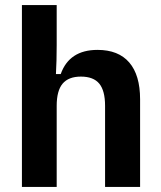

<svg xmlns="http://www.w3.org/2000/svg" viewBox="-20 -742 638 762"><path d="M67 -722H205V-563Q205 -500 202 -448H221Q255 -544 367 -544Q450 -544 493 -494Q536 -444 536 -348V0H397V-322Q397 -382 374 -410Q351 -438 301 -438Q252 -438 228.5 -410Q205 -382 205 -322V0H67Z"/></svg>

Font: Mozilla Text BETA
Style: Bold
Weight: 700
Designer: Studio DRAMA
Foundry: Studio DRAMA
Version: Version 0.100